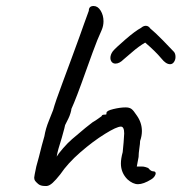

<svg xmlns="http://www.w3.org/2000/svg" viewBox="-20 -674 605 640"><path d="M130 -54Q115 -54 107 -61Q99 -68 96.5 -72Q94 -76 94 -82Q94 -86 101 -119L110 -152Q120 -193 128 -220Q132 -245 143.5 -273Q155 -301 157 -307Q165 -336 188 -397L218 -478Q253 -573 260 -594L276 -638Q276 -654 292 -654Q306 -654 315.5 -638.5Q325 -623 325 -603Q325 -588 319 -574Q305 -544 288.5 -498.5Q272 -453 267 -439Q233 -343 218 -311Q218 -307 215 -297Q212 -287 208 -279L197 -257Q197 -254 186 -215Q172 -172 169 -152Q174 -161 190 -179.5Q206 -198 220 -210Q275 -257 288 -266Q300 -273 308 -279Q316 -285 319 -287Q319 -292 330 -292Q334 -292 334.5 -293Q335 -294 335 -298Q335 -305 358 -310.5Q381 -316 399 -316Q411 -316 418 -311Q425 -306 436 -289Q453 -265 453 -237Q453 -221 447 -204Q447 -196 444.5 -179.5Q442 -163 442 -151L436 -119H452Q459 -119 465.5 -117Q472 -115 474 -114Q483 -103 490 -103Q499 -103 499 -96Q499 -92 495 -86Q491 -80 484 -76Q458 -60 440 -60Q423 -60 405 -76Q383 -98 383 -129Q383 -145 389 -167L392 -199Q394 -223 394 -229Q394 -252 383 -252Q369 -252 329.5 -227.5Q290 -203 248 -166.5Q206 -130 181 -93Q166 -74 155.5 -64.5Q145 -55 136 -54ZM365 -462Q357 -462 352.5 -467.5Q348 -473 348 -481Q348 -492 356 -503Q364 -513 397.5 -542Q431 -571 450 -581Q458 -588 466 -588Q475 -588 481 -579Q497 -566 523 -539.5Q549 -513 560 -501Q565 -495 565 -484Q565 -475 560 -467.5Q555 -460 547 -460Q533 -460 518 -479Q498 -503 464 -532Q443 -520 419.5 -499.5Q396 -479 392 -476Q378 -462 365 -462Z"/></svg>

Font: Caveat
Style: Regular
Weight: 400
Designer: Pablo Impallari
Foundry: Pablo Impallari
Version: Version 1.500; ttfautohint (v1.6)